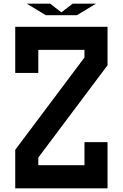

<svg xmlns="http://www.w3.org/2000/svg" viewBox="-20 -1020 665 1040"><path d="M228.5 -937.5 125 -1000H252L312.5 -953.1L373.5 -1000H500L396.5 -937.5ZM437.5 -125V-250H562.5V0H62.5V-208.5L437.5 -708.5V-750H187.5V-625H62.5V-875H562.5V-666.5L187.5 -166.5V-125Z"/></svg>

Font: Oldtimer
Style: Regular
Weight: 400
Designer: GGBotNet
Foundry: GGBotNet
Version: 1.00